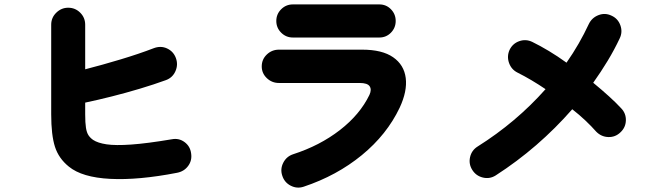

<svg xmlns="http://www.w3.org/2000/svg" viewBox="-20 -800 3040 870"><path d="M782 -17Q607 17 479.5 10.5Q352 4 292 -45Q246 -82 229 -135Q212 -188 212 -282V-688Q212 -720 235 -742.5Q258 -765 289 -765Q321 -765 343.5 -742.5Q366 -720 366 -688V-486Q444 -506 527 -531Q610 -556 675 -581Q708 -594 737 -580.5Q766 -567 777 -537Q788 -507 775 -477.5Q762 -448 732 -437Q677 -417 613.5 -398Q550 -379 486.5 -363Q423 -347 366 -335V-282Q366 -243 369.5 -221Q373 -199 381 -187Q389 -175 402 -166Q423 -152 463 -146Q503 -140 574.5 -145Q646 -150 759 -169Q791 -175 816.5 -156Q842 -137 846 -105Q851 -73 832.5 -48Q814 -23 782 -17Z M1356 46Q1326 56 1297.5 41.5Q1269 27 1259 -4Q1249 -34 1263.5 -62.5Q1278 -91 1308 -101Q1429 -140 1520 -210.5Q1611 -281 1654 -370Q1665 -394 1655 -409Q1645 -424 1610 -424H1244Q1212 -424 1189 -446Q1166 -468 1166 -499Q1166 -531 1189 -553Q1212 -575 1244 -575H1621Q1712 -575 1761.5 -540.5Q1811 -506 1818.5 -446.5Q1826 -387 1791 -312Q1733 -190 1619.5 -97Q1506 -4 1356 46ZM1307 -630Q1276 -630 1254 -652Q1232 -674 1232 -705Q1232 -736 1254 -758Q1276 -780 1307 -780H1699Q1730 -780 1751.5 -758Q1773 -736 1773 -705Q1773 -674 1751.5 -652Q1730 -630 1699 -630Z M2226 -5Q2199 12 2168 4.5Q2137 -3 2120 -30Q2103 -57 2110 -88Q2117 -119 2144 -136Q2319 -246 2452 -396Q2421 -417 2389 -436Q2357 -455 2325 -471Q2297 -485 2286.5 -515Q2276 -545 2289 -574Q2303 -603 2333 -613.5Q2363 -624 2392 -610Q2427 -593 2467 -569Q2507 -545 2547 -516Q2577 -559 2602 -602.5Q2627 -646 2648 -691Q2662 -720 2692 -731.5Q2722 -743 2751 -729Q2780 -716 2791 -685.5Q2802 -655 2788 -626Q2764 -575 2733.5 -524.5Q2703 -474 2668 -425Q2707 -393 2740 -363Q2773 -333 2795 -309Q2817 -286 2816 -254Q2815 -222 2791 -200Q2768 -178 2736.5 -179Q2705 -180 2682 -203Q2660 -228 2632.5 -254Q2605 -280 2573 -305Q2420 -130 2226 -5Z"/></svg>

Font: Zen Maru Gothic Black
Style: Regular
Weight: 900
Designer: Yoshimichi Ohira
Foundry: Positype
Version: Version 1.001